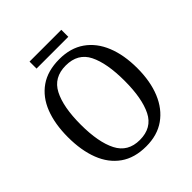

<svg xmlns="http://www.w3.org/2000/svg" viewBox="-228 -987 1145 1145"><g transform="rotate(-45 344.5 -415.0)"><path d="M344 10Q246 10 181 -36Q116 -82 84 -165Q52 -248 52 -359Q52 -470 84 -552Q116 -634 181 -679.5Q246 -725 345 -725Q439 -725 504 -679.5Q569 -634 602.5 -551.5Q636 -469 636 -358Q636 -247 602 -164.5Q568 -82 503 -36Q438 10 344 10ZM344 -44Q446 -44 487.5 -127Q529 -210 529 -358Q529 -507 488 -589Q447 -671 345 -671Q244 -671 201.5 -589Q159 -507 159 -358Q159 -210 201.5 -127Q244 -44 344 -44ZM209 -781V-840H477V-781Z"/></g></svg>

Font: Noto Serif Sinhala SemiCondensed
Style: Regular
Weight: 400
Width: 4
Designer: Jelle Bosma - Monotype Design Team
Foundry: Monotype Imaging Inc.
Version: Version 2.007; ttfautohint (v1.8.4.7-5d5b)